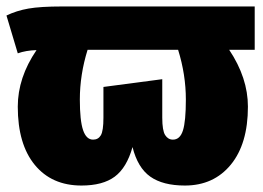

<svg xmlns="http://www.w3.org/2000/svg" viewBox="-25 -554 813 594"><path d="M763 -400H684Q742 -313 742 -224Q742 -109 689 -44.5Q636 20 547 20Q479 20 440 -7.5Q401 -35 385 -99Q367 -35 330 -7.5Q293 20 227 20Q135 20 82.5 -44Q30 -108 30 -224Q30 -314 88 -399Q55 -398 30 -389L-5 -506Q26 -521 63 -527.5Q100 -534 167 -534H763ZM550 -246Q550 -323 526 -400H246Q222 -323 222 -246Q222 -181 232 -151.5Q242 -122 263 -122Q279 -122 287 -135.5Q295 -149 295 -190V-285L477 -309V-190Q477 -150 486 -136Q495 -122 510 -122Q532 -122 541 -150.5Q550 -179 550 -246Z"/></svg>

Font: FiraGO Heavy
Style: Regular
Weight: 900
Designer: bBox Type
Foundry: bBox Type GmbH
Version: Version 1.001